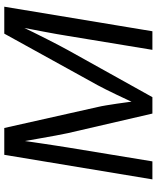

<svg xmlns="http://www.w3.org/2000/svg" viewBox="67 -836 768 943"><g transform="rotate(-90 451.5 -364.0)"><path d="M42.5 0 163.1 -727.5H294.9L397.9 -268.6Q401.9 -252 406 -227.3Q410.2 -202.6 414.3 -174.3Q418.5 -146 422.1 -118.2Q425.8 -90.3 428.2 -67.4H407.7Q418.9 -91.8 432.1 -120.1Q445.3 -148.4 458.7 -176.5Q472.2 -204.6 484.1 -228.5Q496.1 -252.4 504.9 -268.6L758.3 -727.5H890.6L770 0H678.7L747.1 -415.5Q751 -439.9 756.3 -470.2Q761.7 -500.5 767.8 -532.7Q773.9 -564.9 780 -596.4Q786.1 -627.9 791 -655.3H798.8Q782.7 -621.1 765.4 -585.9Q748 -550.8 731.7 -518.6Q715.3 -486.3 701.4 -459.7Q687.5 -433.1 677.7 -415.5L446.3 0H365.7L269.5 -415.5Q264.6 -438 257.6 -475.8Q250.5 -513.7 242.4 -560.5Q234.4 -607.4 225.6 -655.3H234.9Q231 -626 226.3 -593.8Q221.7 -561.5 216.8 -529.5Q211.9 -497.6 207.5 -468.3Q203.1 -439 199.2 -415.5L130.9 0Z"/></g></svg>

Font: Inter
Style: Italic
Weight: 400
Italic angle: -9.3988°
Designer: Rasmus Andersson
Foundry: rsms
Version: Version 4.001;git-66647c0bb